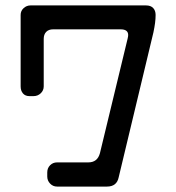

<svg xmlns="http://www.w3.org/2000/svg" viewBox="-20 -581 649 707"><path d="M154 69Q154 84 164.5 95Q175 106 190 106H374Q410 106 417 72L545 -462Q549 -481 551 -496.5Q553 -512 553 -526Q553 -542 544 -551.5Q535 -561 518 -561H92Q78 -561 67 -551Q56 -541 56 -526V-263Q56 -247 64.5 -237Q73 -227 89 -227H103Q119 -227 130 -237.5Q141 -248 141 -263V-438Q141 -454 150 -463.5Q159 -473 176 -473H424Q452 -473 452 -452Q452 -450 451.5 -446.5Q451 -443 450 -439L348 -17Q339 17 305 17H190Q175 17 164.5 27.5Q154 38 154 54Z"/></svg>

Font: WD-XL Lubrifont TC
Style: Regular
Weight: 400
Designer: [WD-XL Lubrifont] Copyright 2020-2022 (c) NightFurySL2001, Skr-ZERO; [ZCOOL QingKe HuangYou] Copyright 2018-2022 (c) The
Version: Version 2.001;hotconv 1.1.1;makeotfexe 2.6.0